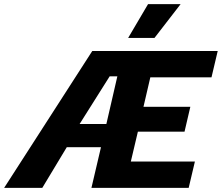

<svg xmlns="http://www.w3.org/2000/svg" viewBox="-82 -906 1070 926"><path d="M632 -886H789L663 -723H536ZM-62 0 363 -660H968L938 -533H643L610 -391H836L808 -271H583L549 -127H858L828 0H359L405 -196H240L122 0ZM302 -308H431L484 -538H447Z"/></svg>

Font: Elaine Sans
Style: Bold Italic
Weight: 700
Italic angle: -13°
Designer: Wei Huang
Foundry: Wei Huang
Version: Version 2.001;December 24, 2019;FontCreator 12.0.0.2547 64-b